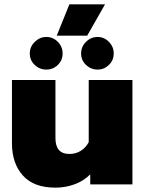

<svg xmlns="http://www.w3.org/2000/svg" viewBox="-20 -848 669 883"><path d="M299 -828H463L381 -684H241ZM117 -602Q117 -633 140 -655.5Q163 -678 193 -678Q224 -678 246 -655.5Q268 -633 268 -602Q268 -571 246 -549.5Q224 -528 193 -528Q162 -528 139.5 -549.5Q117 -571 117 -602ZM353 -602Q353 -633 375.5 -655.5Q398 -678 429 -678Q459 -678 481 -655.5Q503 -633 503 -602Q503 -571 481 -549.5Q459 -528 429 -528Q398 -528 375.5 -549.5Q353 -571 353 -602ZM35 -189V-480H235V-213Q235 -140 299 -140Q328 -140 351 -154Q374 -168 388 -194V-480H589V0H395V-46Q365 -16 323 -0.5Q281 15 235 15Q135 15 85 -41Q35 -97 35 -189Z"/></svg>

Font: Prompt ExtraBold
Style: Regular
Weight: 800
Designer: Katatrad Team
Foundry: CadsonDemak
Version: Version 1.000